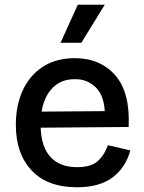

<svg xmlns="http://www.w3.org/2000/svg" viewBox="-20 -779 611 812"><path d="M305 13Q181 13 114 -58Q47 -129 47 -251Q47 -333 76 -396.5Q105 -460 161 -496.5Q217 -533 296 -533Q404 -533 467.5 -460.5Q531 -388 524 -242L152 -239Q155 -156 194.5 -114Q234 -72 306 -72Q367 -72 395.5 -99.5Q424 -127 436 -165L531 -143Q512 -71 456.5 -29Q401 13 305 13ZM297 -444Q241 -445 204 -409Q167 -373 156 -307L423 -309Q419 -378 383 -411.5Q347 -445 297 -444ZM324 -598H236L309 -759H423Z"/></svg>

Font: Bricolage Grotesque 12pt Medium
Style: Regular
Weight: 500
Designer: Mathieu Triay
Foundry: Atelier Triay
Version: Version 1.001; ttfautohint (v1.8.4.7-5d5b);gftools[0.9.33.de